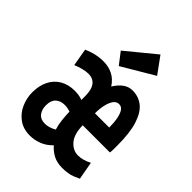

<svg xmlns="http://www.w3.org/2000/svg" viewBox="-225 -886 1009 1009"><g transform="rotate(45 280.0 -381.5)"><path d="M181 12Q131 12 97 -13Q63 -38 46 -77Q29 -116 29 -158Q29 -208 47.5 -245Q66 -282 100.5 -302Q135 -322 181 -322Q194 -322 209.5 -320Q225 -318 240 -312V-338Q240 -372 232 -393.5Q224 -415 208 -425.5Q192 -436 170 -436Q150 -436 127.5 -430Q105 -424 84 -415L67 -513Q83 -520 101.5 -526Q120 -532 140 -535Q160 -538 179 -538Q217 -538 248 -522.5Q279 -507 301 -473Q320 -504 343.5 -521Q367 -538 395 -538Q440 -538 473 -512Q506 -486 524.5 -428.5Q543 -371 543 -278Q543 -267 543 -250Q543 -233 541 -223H339Q340 -157 368 -125Q396 -93 434 -93Q453 -93 472.5 -99Q492 -105 509 -114L527 -14Q513 -7 497 -0.5Q481 6 462 9Q443 12 421 12Q382 12 354.5 -2.5Q327 -17 306 -41Q279 -13 246.5 -0.5Q214 12 181 12ZM193 -88Q207 -88 223.5 -93Q240 -98 255 -107Q246 -136 243 -166Q240 -196 239 -225Q229 -228 218.5 -230Q208 -232 197 -232Q166 -232 147 -214.5Q128 -197 128 -161Q128 -129 144 -108.5Q160 -88 193 -88ZM340 -313H446Q446 -350 440.5 -378Q435 -406 424.5 -421.5Q414 -437 396 -437Q377 -437 365 -420.5Q353 -404 346.5 -376Q340 -348 340 -313ZM253 -577 203 -642 365 -775 432 -683Z"/></g></svg>

Font: Ubuntu Sans Mono SemiBold
Style: Regular
Weight: 600
Monospace: yes
Designer: Dalton Maag Ltd
Foundry: Dalton Maag Ltd
Version: Version 1.006